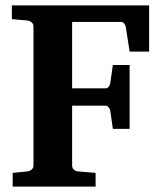

<svg xmlns="http://www.w3.org/2000/svg" viewBox="-20 -691 599 711"><path d="M460 -500 445.8 -590.8Q444.3 -598.6 439.7 -604.2Q435.1 -609.9 428.2 -609.9H247.1V-363.8H371.1Q377.9 -363.8 382.6 -370.1Q387.2 -376.5 388.2 -381.8L397.9 -450.2H460V-213.9H397.9L388.2 -282.2Q387.2 -287.6 382.1 -293.7Q377 -299.8 371.1 -299.8H247.1V-78.1Q247.1 -68.4 253.4 -62.7Q259.8 -57.1 269 -56.2L334 -50.8V0H26.9V-50.8L81.1 -56.2Q89.8 -57.1 96.9 -62.7Q104 -68.4 104 -78.1V-592.8Q104 -602.5 96.9 -608.4Q89.8 -614.3 81.1 -615.2L23.9 -620.1V-670.9H532.2V-500Z"/></svg>

Font: Charis SIL CyrE
Style: Bold
Weight: 700
Foundry: SIL International
Version: Version 5.000